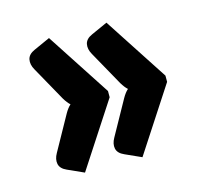

<svg xmlns="http://www.w3.org/2000/svg" viewBox="-71 -562 622 581"><g transform="rotate(-15 240.0 -272.0)"><path d="M259 -282V-262.5L128 -61.5L77 -84.5Q57.5 -93 54.2 -108.2Q51 -123.5 61 -141L121 -249Q129.5 -264 139 -272.5Q130 -280.5 121 -295.5L61 -403Q51 -420.5 54.2 -436Q57.5 -451.5 77 -460L128 -483ZM439 -282V-262.5L308 -61.5L257 -84.5Q237.5 -93 234.2 -108.2Q231 -123.5 241 -141L301 -249Q309.5 -264 319 -272.5Q310 -280.5 301 -295.5L241 -403Q231 -420.5 234.2 -436Q237.5 -451.5 257 -460L308 -483Z"/></g></svg>

Font: Lato 2
Style: Regular
Weight: 900
Designer: Lukasz Dziedzic with Adam Twardoch and Botio Nikoltchev
Foundry: tyPoland Lukasz Dziedzic
Version: Version 2.015; 2015-08-06; http://www.latofonts.com/